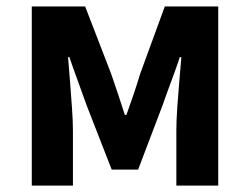

<svg xmlns="http://www.w3.org/2000/svg" viewBox="-20 -580 780 600"><path d="M79.3 0V-559.8H246.1L327.6 -348.7Q339.2 -314.7 349.7 -283.4Q360.2 -252.1 370.1 -221H375.1Q386.2 -252.1 396.9 -283.4Q407.6 -314.7 417.8 -348.7L495 -559.8H662V0H531.1V-172.9Q531.1 -201.5 533.9 -243.4Q536.8 -285.4 540.5 -328.1Q544.2 -370.9 546.8 -401.4H542Q530 -365.6 515 -325.5Q500 -285.5 488 -250.9L411.6 -49.9H329.1L250.7 -250.9Q238.7 -285.5 223.7 -325.9Q208.7 -366.4 196.9 -401.4H192.7Q195.3 -370.9 198.6 -328.1Q202 -285.4 204.9 -243.4Q207.9 -201.5 207.9 -172.9V0Z"/></svg>

Font: Noto Sans HK Thin
Style: Regular
Weight: 100
Designer: Ryoko NISHIZUKA 西塚涼子 (kana, bopomofo & ideographs); Paul D. Hunt (Latin, Greek & Cyrillic); Sandoll Communications 산돌커뮤니
Foundry: Adobe
Version: Version 2.004-H2;hotconv 1.0.118;makeotfexe 2.5.65603